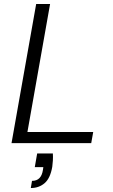

<svg xmlns="http://www.w3.org/2000/svg" viewBox="-20 -720 570 966"><path d="M38 0 162 -700H232L118 -56H449L439 0ZM135 226 141 190Q165 190 178.5 176Q192 162 196 135L198 121H155L167 52H246Q247 70 246 87.5Q245 105 243 119Q233 177 204.5 201.5Q176 226 135 226Z"/></svg>

Font: DM Sans 9pt Light
Style: Italic
Weight: 300
Italic angle: -10°
Version: Version 4.004;gftools[0.9.30]